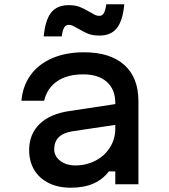

<svg xmlns="http://www.w3.org/2000/svg" viewBox="-20 -860 790 896"><path d="M530 -279 316 -247Q274 -240 253.5 -219Q233 -198 233 -163Q233 -131 261 -109.5Q289 -88 332 -88Q383 -88 426 -110.5Q469 -133 493.5 -172.5Q518 -212 518 -259V-380Q518 -443 478.5 -478Q439 -513 368 -513Q294 -513 247 -481Q200 -449 186 -390H80Q86 -459 123 -510Q160 -561 224 -588.5Q288 -616 372 -616Q494 -616 560 -557Q626 -498 626 -388V0H518V-60H488Q459 -22 415 -3Q371 16 310 16Q251 16 207 -6Q163 -28 139.5 -67.5Q116 -107 116 -160Q116 -234 165 -281.5Q214 -329 305 -342L530 -376ZM300 -836Q331 -836 352.5 -827.5Q374 -819 397 -805Q416 -794 424.5 -790Q433 -786 444 -786Q457 -786 464.5 -798.5Q472 -811 476 -840H560Q553 -764 525.5 -729Q498 -694 444 -694Q413 -694 391.5 -702.5Q370 -711 347 -725Q328 -736 319.5 -740Q311 -744 300 -744Q287 -744 279.5 -731.5Q272 -719 268 -690H184Q191 -766 218.5 -801Q246 -836 300 -836Z"/></svg>

Font: Martian Mono Custom sWd Rg
Style: Regular
Weight: 400
Width: 6
Monospace: yes
Designer: Alex Havermale
Foundry: Evil Martians
Version: Version 1.000